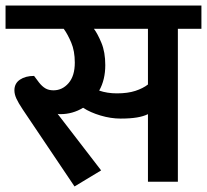

<svg xmlns="http://www.w3.org/2000/svg" viewBox="-30 -656 747 693"><path d="M335 -41 239 17 52 -261Q36 -285 29 -300.5Q22 -316 22 -330Q22 -355 42 -368.5Q62 -382 93 -382L111 -358Q122 -344 134 -337Q146 -330 163 -330Q195 -330 217.5 -356Q240 -382 240 -430Q240 -472 227 -502.5Q214 -533 200 -552H-10V-636H697V-552H612V0H504V-244Q488 -236 464 -232Q440 -228 405 -228Q370 -228 333 -239Q296 -250 270 -267Q232 -244 188 -244Q182 -244 178 -245ZM392 -319Q431 -319 458.5 -328Q486 -337 504 -351V-552H309Q322 -535 336 -501.5Q350 -468 350 -421Q350 -368 328 -329Q357 -319 392 -319Z"/></svg>

Font: Ek Mukta SemiBold
Style: Regular
Weight: 600
Designer: Girish Dalvi and Yashodeep Gholap
Foundry: Ek Type
Version: Version 2.538;PS 1.002;hotconv 16.6.51;makeotf.lib2.5.65220;